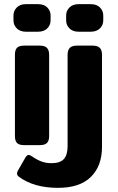

<svg xmlns="http://www.w3.org/2000/svg" viewBox="-20 -700 569 926"><path d="M45 -602V-625Q45 -648 61 -664Q77 -680 105 -680H163Q192 -680 208 -664Q224 -648 224 -625V-602Q224 -579 208 -563Q192 -547 163 -547H105Q77 -547 61 -563Q45 -579 45 -602ZM299 -602V-625Q299 -648 315 -664Q331 -680 359 -680H417Q446 -680 462 -664Q478 -648 478 -625V-602Q478 -579 462 -563Q446 -547 417 -547H359Q331 -547 315 -563Q299 -579 299 -602ZM52 -43V-436Q52 -459 62 -469.5Q72 -480 97 -480H171Q196 -480 206.5 -469Q217 -458 217 -436V-43Q217 -21 206.5 -10.5Q196 0 171 0H97Q72 0 62 -10.5Q52 -21 52 -43ZM72 153Q62 146 62 137Q62 129 68 120L103 59Q111 47 118 47Q124 47 134 54Q157 70 179 78.5Q201 87 228 87Q270 87 288 67Q306 47 306 5V-436Q306 -458 316.5 -469Q327 -480 352 -480H426Q451 -480 461.5 -469Q472 -458 472 -436V8Q472 100 418.5 153Q365 206 260 206Q144 206 72 153Z"/></svg>

Font: Mitr Medium
Style: Regular
Weight: 500
Designer: Thanarat Vachiruckul
Foundry: Cadson Demak
Version: Version 1.002